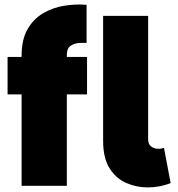

<svg xmlns="http://www.w3.org/2000/svg" viewBox="-20 -809 775 836"><path d="M74 0V-398H13V-561H74V-566Q74 -637 100 -682Q126 -727 168 -751.5Q210 -776 259.5 -784Q309 -792 357 -788V-622Q346 -623 325.5 -622Q305 -621 288 -610Q271 -599 271 -570V-561H359V-398H271V0ZM622 7Q575 7 530.5 -12Q486 -31 457.5 -75.5Q429 -120 429 -196V-740H625V-203Q625 -181 638.5 -171Q652 -161 670 -161Q683 -161 694 -165L723 -12Q677 7 622 7Z"/></svg>

Font: Parkinsans ExtraBold
Style: Regular
Weight: 800
Designer: Red Stone, Indian Type Foundry
Foundry: Indian Type Foundry
Version: Version 1.000